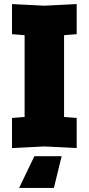

<svg xmlns="http://www.w3.org/2000/svg" viewBox="-20 -724 436 944"><path d="M39 4V-144L101 -149V-551L39 -556V-704L198 -696L357 -704V-556L295 -551V-149L357 -144V4L198 -4ZM283 44 245 200H74L149 44Z"/></svg>

Font: Tektur SemiCondensed ExtraBold
Style: Regular
Weight: 800
Width: 4
Designer: Adam Jagosz
Foundry: Adam Jagosz
Version: Version 1.005;gftools[0.9.30]